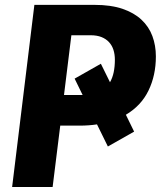

<svg xmlns="http://www.w3.org/2000/svg" viewBox="-20 -748 644 768"><path d="M420 -419Q430 -436.5 434.8 -459.2Q439.5 -482 439.5 -509Q439.5 -530.5 433.8 -548.5Q428 -566.5 416 -579.5Q404 -592.5 385.8 -599.8Q367.5 -607 342.5 -607H265.5L236 -368H310.5L278.5 -433.5L383.5 -493ZM358.5 -728.5Q423.5 -728.5 469.8 -712.8Q516 -697 545.8 -669.2Q575.5 -641.5 589.5 -603.8Q603.5 -566 603.5 -522.5Q603.5 -446.5 574 -385.8Q544.5 -325 483.5 -289L516.5 -221.5L411.5 -162L368 -250.5Q352 -248 334.8 -246.8Q317.5 -245.5 298.5 -245.5H221L190.5 0H28.5L117.5 -728.5Z"/></svg>

Font: Lato ExtraBold
Style: Italic
Weight: 800
Italic angle: -7°
Designer: Lukasz Dziedzic with Adam Twardoch and Botio Nikoltchev
Foundry: tyPoland Lukasz Dziedzic
Version: Version 2.015; 2015-08-06; http://www.latofonts.com/